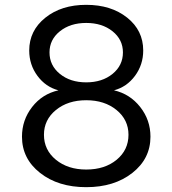

<svg xmlns="http://www.w3.org/2000/svg" viewBox="-20 -751 714 795"><path d="M337 -731Q440 -731 506.5 -678Q573 -625 573 -542Q573 -483 539 -437Q505 -391 452 -377Q518 -362 560.5 -308Q603 -254 603 -185Q603 -94 528 -35Q453 24 337 24Q221 24 146 -35Q71 -94 71 -185Q71 -254 113 -308Q155 -362 222 -377Q169 -391 135 -437Q101 -483 101 -542Q101 -624 167.5 -677.5Q234 -731 337 -731ZM337 -336Q261 -336 211.5 -295.5Q162 -255 162 -193Q162 -130 211.5 -89.5Q261 -49 337 -49Q414 -49 463 -89.5Q512 -130 512 -193Q512 -255 462.5 -295.5Q413 -336 337 -336ZM337 -656Q271 -656 228 -621.5Q185 -587 185 -534Q185 -480 228 -445Q271 -410 337 -410Q403 -410 446 -445Q489 -480 489 -534Q489 -587 446 -621.5Q403 -656 337 -656Z"/></svg>

Font: Metropolitano
Style: Regular
Weight: 400
Designer: Fonts by Alex Slobzheninov & Chris M. Simpson / Changes by Cristiano Sobral
Foundry: Fonts by Alex Slobzheninov & Chris M. Simpson / Changes by Cristiano Sobral
Version: Version 1.00;August 30, 2020;FontCreator 13.0.0.2681 64-bit